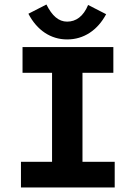

<svg xmlns="http://www.w3.org/2000/svg" viewBox="-20 -832 603 852"><path d="M371 -810C350 -759 317 -736 278 -736C240 -736 211 -762 186 -812L106 -771C144 -698 205 -657 278 -657C352 -657 413 -698 451 -769ZM73 0H489V-114H346V-509H483V-623H80V-509H211V-114H73Z"/></svg>

Font: Inconsolata SemiExpanded Black
Style: Regular
Weight: 900
Width: 6
Monospace: yes
Designer: Raph Levien, Cyreal, Brenton Simpson
Foundry: Raph Levien, Cyreal, Google
Version: Version 3.100